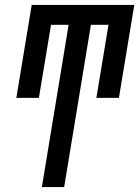

<svg xmlns="http://www.w3.org/2000/svg" viewBox="-20 -755 562 775"><path d="M149 0 257 -655H186L137 -360H46L108 -735H522L460 -360H369L418 -655H347L239 0Z"/></svg>

Font: Iosevka Curly Medium
Style: Italic
Weight: 500
Italic angle: -9°
Monospace: yes
Designer: Belleve Invis
Foundry: Belleve Invis
Version: Version 22.1.2; ttfautohint (v1.8.4)